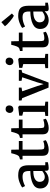

<svg xmlns="http://www.w3.org/2000/svg" viewBox="976 -1672 704 2695"><g transform="rotate(-90 1327.5 -324.0)"><path d="M30 -112Q30 -182 98 -215Q166 -248 275 -250V-270Q275 -318 257.5 -338.5Q240 -359 193 -359Q134 -359 64 -324L44 -364Q62 -380 113 -400Q164 -420 213 -420Q293 -420 324.5 -387Q356 -354 356 -273V-40H399V-4Q348 8 318 8Q296 8 287.5 1Q279 -6 279 -28V-48Q223 8 155 8Q101 8 65.5 -23Q30 -54 30 -112ZM193 -47Q231 -47 275 -82V-208Q199 -208 161 -184Q123 -160 123 -122Q123 -84 142 -65.5Q161 -47 193 -47Z M489 -79V-359H438V-395Q471 -402 481 -409Q493 -420 501 -438Q516 -475 525 -518H574L576 -411H696V-359H576V-139Q576 -80 582.5 -66.5Q589 -53 617 -53Q656 -53 696 -68H697L708 -33Q690 -18 650.5 -5Q611 8 577 8Q533 8 511 -12Q489 -32 489 -79Z M790 -79V-359H739V-395Q772 -402 782 -409Q794 -420 802 -438Q817 -475 826 -518H875L877 -411H997V-359H877V-139Q877 -80 883.5 -66.5Q890 -53 918 -53Q957 -53 997 -68H998L1009 -33Q991 -18 951.5 -5Q912 8 878 8Q834 8 812 -12Q790 -32 790 -79Z M1048 0V-39L1105 -46V-349L1052 -363V-406L1172 -420H1173L1191 -407V-46L1248 -39V0ZM1138 -488Q1117 -488 1103.5 -503Q1090 -518 1090 -539Q1090 -563 1105 -580Q1120 -597 1145 -597Q1169 -597 1182.5 -582.5Q1196 -568 1196 -547Q1196 -521 1181.5 -504.5Q1167 -488 1138 -488Z M1446 6 1298 -364 1265 -373V-411H1446V-373L1394 -364L1466 -156L1495 -64L1520 -153L1591 -364L1541 -373V-411H1695V-373L1657 -364L1517 6Z M1719 0V-39L1776 -46V-349L1723 -363V-406L1843 -420H1844L1862 -407V-46L1919 -39V0ZM1809 -488Q1788 -488 1774.5 -503Q1761 -518 1761 -539Q1761 -563 1776 -580Q1791 -597 1816 -597Q1840 -597 1853.5 -582.5Q1867 -568 1867 -547Q1867 -521 1852.5 -504.5Q1838 -488 1809 -488Z M2011 -79V-359H1960V-395Q1993 -402 2003 -409Q2015 -420 2023 -438Q2038 -475 2047 -518H2096L2098 -411H2218V-359H2098V-139Q2098 -80 2104.5 -66.5Q2111 -53 2139 -53Q2178 -53 2218 -68H2219L2230 -33Q2212 -18 2172.5 -5Q2133 8 2099 8Q2055 8 2033 -12Q2011 -32 2011 -79Z M2269 -112Q2269 -182 2337 -215Q2405 -248 2514 -250V-270Q2514 -318 2496.5 -338.5Q2479 -359 2432 -359Q2373 -359 2303 -324L2283 -364Q2301 -380 2352 -400Q2403 -420 2452 -420Q2532 -420 2563.5 -387Q2595 -354 2595 -273V-40H2638V-4Q2587 8 2557 8Q2535 8 2526.5 1Q2518 -6 2518 -28V-48Q2462 8 2394 8Q2340 8 2304.5 -23Q2269 -54 2269 -112ZM2432 -47Q2470 -47 2514 -82V-208Q2438 -208 2400 -184Q2362 -160 2362 -122Q2362 -84 2381 -65.5Q2400 -47 2432 -47ZM2454 -481Q2429 -491 2376 -535.5Q2323 -580 2307 -606L2364 -656H2365L2486 -508L2455 -481Z"/></g></svg>

Font: Aikya Medium
Style: Regular
Weight: 500
Designer: Neelakash Kshetrimayum (Latin subset based on Merriweather by Eben Sorkin)
Foundry: Brand New Type
Version: Version 1.00 b005